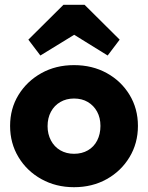

<svg xmlns="http://www.w3.org/2000/svg" viewBox="-20 -768 616 799"><path d="M288 11Q213 11 152.5 -22.5Q92 -56 57 -114Q22 -172 22 -244Q22 -316 57 -373Q92 -430 152 -463.5Q212 -497 288 -497Q364 -497 424 -464Q484 -431 519 -373.5Q554 -316 554 -244Q554 -172 519 -114Q484 -56 424 -22.5Q364 11 288 11ZM288 -128Q321 -128 346 -142.5Q371 -157 384.5 -183.5Q398 -210 398 -244Q398 -278 384 -303.5Q370 -329 345.5 -343.5Q321 -358 288 -358Q256 -358 231 -343.5Q206 -329 192 -303Q178 -277 178 -243Q178 -210 192 -183.5Q206 -157 231 -142.5Q256 -128 288 -128ZM148 -537 98 -603 244 -748H332L478 -603L428 -537L231 -659H347Z"/></svg>

Font: Outfit Thin
Style: Bold
Weight: 700
Version: Version 1.100;gftools[0.9.27]